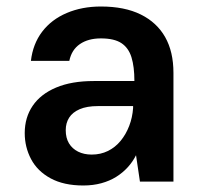

<svg xmlns="http://www.w3.org/2000/svg" viewBox="-20 -558 623 590"><path d="M236 12Q176 12 135.5 -10Q95 -32 75.5 -69Q56 -106 56 -149Q56 -197 80.5 -233Q105 -269 152.5 -289Q200 -309 268 -309H393Q393 -353 384 -382Q375 -411 353 -425.5Q331 -440 290 -440Q251 -440 225.5 -422.5Q200 -405 193 -371H75Q81 -423 109.5 -460.5Q138 -498 185 -518Q232 -538 290 -538Q363 -538 412.5 -513.5Q462 -489 487.5 -444Q513 -399 513 -334V0H410L398 -81Q388 -61 372.5 -44Q357 -27 337 -14.5Q317 -2 291.5 5Q266 12 236 12ZM262 -83Q289 -83 311.5 -94Q334 -105 350.5 -125Q367 -145 377 -171Q387 -197 389 -226V-232H281Q247 -232 225 -222.5Q203 -213 192.5 -196.5Q182 -180 182 -158Q182 -134 192 -117.5Q202 -101 220 -92Q238 -83 262 -83Z"/></svg>

Font: DM Sans 9pt
Style: Semibold
Weight: 600
Designer: Colophon Foundry, Jonny Pinhorn
Foundry: Colophon Foundry
Version: Version 4.004;gftools[0.9.30]